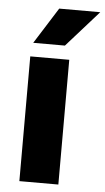

<svg xmlns="http://www.w3.org/2000/svg" viewBox="-53 -775 445 810"><g transform="rotate(5 169.0 -370.0)"><path d="M60.5 -528.3V0H225.6V-528.3ZM202.1 -586.4 338.4 -739.7H164.6L67.9 -586.4Z"/></g></svg>

Font: Vazirmatn Black
Style: Regular
Weight: 900
Designer: Saber Rastikerdar
Foundry: Saber Rastikerdar
Version: Version 33.003